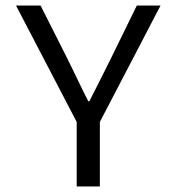

<svg xmlns="http://www.w3.org/2000/svg" viewBox="-20 -676 640 696"><path d="M258 0V-234L38 -656H127L225 -462Q244 -424 262 -386Q280 -348 300 -309H304Q324 -348 343 -386Q362 -424 381 -462L476 -656H562L342 -234V0Z"/></svg>

Font: Source Code Variable
Style: Regular
Weight: 400
Monospace: yes
Designer: Paul D. Hunt, Teo Tuominen
Foundry: Adobe Systems Incorporated
Version: Version 1.010;hotconv 1.0.106;makeotfexe 2.5.65593